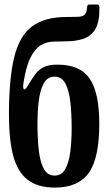

<svg xmlns="http://www.w3.org/2000/svg" viewBox="-20 -817 478 848"><path d="M419 -782.5Q420 -722 401.8 -690Q383.5 -658 349.8 -646.2Q316 -634.5 270.5 -634.5Q242 -634.5 214 -633.2Q186 -632 160.8 -617.5Q135.5 -603 115.8 -565Q96 -527 84 -453Q80 -429 85.2 -423.2Q90.5 -417.5 103.5 -439.5Q119.5 -466.5 134.2 -487.2Q149 -508 171.5 -519.8Q194 -531.5 234 -531.5Q334 -531.5 376.2 -469.5Q418.5 -407.5 418.5 -270Q418.5 -118 372 -53.2Q325.5 11.5 222.5 11.5Q146 11.5 101.5 -23.5Q57 -58.5 38.2 -129.8Q19.5 -201 19.5 -310.5Q19.5 -468.5 42.5 -563.2Q65.5 -658 121 -700Q176.5 -742 274.5 -742Q305.5 -742 324.8 -742.8Q344 -743.5 353.5 -752Q363 -760.5 364.5 -783.5Q365.5 -792 367.2 -794.5Q369 -797 378.5 -797H406Q414.5 -797 416.8 -794.2Q419 -791.5 419 -782.5ZM145.5 -270Q145.5 -206.5 151.2 -154.5Q157 -102.5 173.2 -72Q189.5 -41.5 221 -41.5Q252.5 -41.5 268.8 -71.2Q285 -101 290.8 -148.8Q296.5 -196.5 296.5 -250Q296.5 -314 290.8 -365.8Q285 -417.5 268.8 -448Q252.5 -478.5 221 -478.5Q189.5 -478.5 173.2 -448.8Q157 -419 151.2 -371.5Q145.5 -324 145.5 -270Z"/></svg>

Font: Besley* Condensed Medium
Style: Regular
Weight: 500
Width: 3
Designer: Owen Earl
Foundry: indestructible type*
Version: Version 3.000; ttfautohint (v1.8.3)